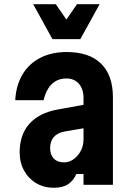

<svg xmlns="http://www.w3.org/2000/svg" viewBox="-20 -874 640 908"><path d="M385 -380V-269L285 -252Q252 -246 234.5 -226Q217 -206 217 -173Q217 -142 234.5 -124Q252 -106 283 -106Q307 -106 328 -121Q349 -136 362 -160.5Q375 -185 375 -215V-410Q375 -453 353 -478Q331 -503 294 -503Q266 -503 244.5 -491Q223 -479 208.5 -456Q194 -433 186 -400H52Q56 -471 86.5 -522Q117 -573 170.5 -600.5Q224 -628 295 -628Q402 -628 458 -573Q514 -518 514 -414V0H375V-51H341Q327 -19 301.5 -2.5Q276 14 234 14Q188 14 151.5 -7.5Q115 -29 94 -67Q73 -105 73 -154Q73 -237 119 -288.5Q165 -340 252 -356ZM451 -854 360 -689H228L137 -854H244L331 -728H257L344 -854Z"/></svg>

Font: Martian Mono Condensed SemiBold
Style: Regular
Weight: 600
Width: 3
Designer: Roman Shamin
Foundry: Evil Martians
Version: Version 1.000